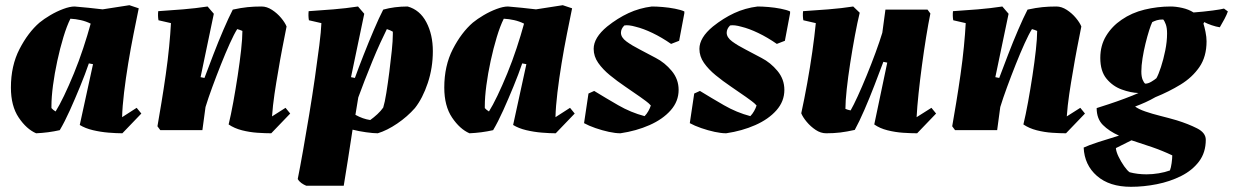

<svg xmlns="http://www.w3.org/2000/svg" viewBox="-20 -501 4746 739"><path d="M119 12Q82 -4 52 -48.5Q22 -93 22 -164Q22 -248 55 -312Q88 -376 132 -414Q149 -428 173.5 -442.5Q198 -457 223.5 -466.5Q249 -476 267 -476Q294 -474 321 -471Q348 -468 375 -465L478 -481L514 -469Q505 -425 494 -370Q483 -315 473.5 -257Q464 -199 457.5 -145Q451 -91 450 -50L506 -86L524 -64L451 12Q428 12 397.5 9.5Q367 7 337.5 0Q308 -7 287 -20L338 -254L322 -257Q308 -216 288.5 -168.5Q269 -121 249 -76.5Q229 -32 210 0Q188 5 165 8Q142 11 119 12ZM194 -72Q208 -94 226.5 -132.5Q245 -171 264.5 -218.5Q284 -266 300.5 -316Q317 -366 329 -410Q311 -419 291 -423.5Q271 -428 251 -429Q237 -401 224 -358Q211 -315 200.5 -266.5Q190 -218 184 -172.5Q178 -127 178 -93V-85Q184 -78 194 -72Z M1024 12Q1001 12 971 10Q941 8 911.5 0.5Q882 -7 860 -22Q869 -59 878 -108.5Q887 -158 895 -210.5Q903 -263 908 -308.5Q913 -354 913 -382Q904 -386 893 -389Q881 -370 864.5 -333.5Q848 -297 830.5 -253Q813 -209 797 -165.5Q781 -122 771 -89L759 0H597L586 -15Q593 -55 601.5 -106.5Q610 -158 618 -214Q626 -270 631 -321.5Q636 -373 638 -412L590 -423Q587 -440 589 -458Q636 -461 684.5 -465Q733 -469 779 -476L803 -448L752 -204L767 -201Q782 -241 801 -290.5Q820 -340 840 -386.5Q860 -433 876 -464Q908 -471 933 -473.5Q958 -476 987 -476Q1007 -476 1027 -463Q1047 -450 1062 -432Q1077 -414 1083 -399Q1075 -359 1066.5 -315Q1058 -271 1051 -228Q1043 -183 1036.5 -139Q1030 -95 1027 -53L1079 -86L1097 -64Z M1159 214Q1149 210 1140 203.5Q1131 197 1126 188Q1135 143 1146.5 78Q1158 13 1170 -59.5Q1182 -132 1192 -201.5Q1202 -271 1209 -326.5Q1216 -382 1217 -412L1169 -423Q1166 -440 1168 -458Q1215 -461 1263.5 -465Q1312 -469 1358 -476L1382 -448L1331 -204L1346 -201Q1360 -240 1379.5 -289.5Q1399 -339 1419 -386Q1439 -433 1455 -464Q1498 -476 1549 -476Q1596 -463 1621 -415.5Q1646 -368 1646 -304Q1646 -240 1626.5 -181.5Q1607 -123 1577 -85Q1548 -52 1509 -25.5Q1470 1 1434 12Q1417 12 1388.5 8Q1360 4 1337 -2Q1328 57 1319 114.5Q1310 172 1303 214ZM1405 -39Q1419 -49 1432.5 -61.5Q1446 -74 1455 -87Q1461 -106 1467 -143.5Q1473 -181 1478.5 -224Q1484 -267 1488 -306Q1492 -345 1492 -369V-379Q1482 -385 1469 -389Q1459 -369 1444 -336.5Q1429 -304 1413.5 -266Q1398 -228 1383.5 -191Q1369 -154 1359 -126L1348 -59Q1377 -43 1405 -39Z M1787 12Q1750 -4 1720 -48.5Q1690 -93 1690 -164Q1690 -248 1723 -312Q1756 -376 1800 -414Q1817 -428 1841.5 -442.5Q1866 -457 1891.5 -466.5Q1917 -476 1935 -476Q1962 -474 1989 -471Q2016 -468 2043 -465L2146 -481L2182 -469Q2173 -425 2162 -370Q2151 -315 2141.5 -257Q2132 -199 2125.5 -145Q2119 -91 2118 -50L2174 -86L2192 -64L2119 12Q2096 12 2065.5 9.5Q2035 7 2005.5 0Q1976 -7 1955 -20L2006 -254L1990 -257Q1976 -216 1956.5 -168.5Q1937 -121 1917 -76.5Q1897 -32 1878 0Q1856 5 1833 8Q1810 11 1787 12ZM1862 -72Q1876 -94 1894.5 -132.5Q1913 -171 1932.5 -218.5Q1952 -266 1968.5 -316Q1985 -366 1997 -410Q1979 -419 1959 -423.5Q1939 -428 1919 -429Q1905 -401 1892 -358Q1879 -315 1868.5 -266.5Q1858 -218 1852 -172.5Q1846 -127 1846 -93V-85Q1852 -78 1862 -72Z M2368 12Q2349 12 2323.5 6.5Q2298 1 2272 -8Q2246 -17 2228 -27L2245 -141L2267 -151Q2311 -124 2359.5 -96Q2408 -68 2461 -54Q2469 -62 2475.5 -73.5Q2482 -85 2485 -95Q2477 -104 2466 -112Q2455 -120 2444 -128Q2417 -147 2386 -168Q2355 -189 2327.5 -211.5Q2300 -234 2282.5 -259Q2265 -284 2265 -313Q2265 -356 2317 -399Q2357 -431 2399 -450.5Q2441 -470 2489 -476Q2507 -476 2531 -474Q2555 -472 2578 -467.5Q2601 -463 2614 -457V-450L2594 -344L2563 -332Q2527 -357 2491.5 -374Q2456 -391 2427 -398Q2399 -406 2383 -403Q2370 -390 2370 -375Q2370 -357 2391 -341.5Q2412 -326 2442.5 -310.5Q2473 -295 2504 -278Q2539 -260 2565.5 -228Q2592 -196 2592 -155Q2592 -111 2561.5 -76.5Q2531 -42 2480 -19.5Q2429 3 2368 12Z M2775 12Q2756 12 2730.5 6.5Q2705 1 2679 -8Q2653 -17 2635 -27L2652 -141L2674 -151Q2718 -124 2766.5 -96Q2815 -68 2868 -54Q2876 -62 2882.5 -73.5Q2889 -85 2892 -95Q2884 -104 2873 -112Q2862 -120 2851 -128Q2824 -147 2793 -168Q2762 -189 2734.5 -211.5Q2707 -234 2689.5 -259Q2672 -284 2672 -313Q2672 -356 2724 -399Q2764 -431 2806 -450.5Q2848 -470 2896 -476Q2914 -476 2938 -474Q2962 -472 2985 -467.5Q3008 -463 3021 -457V-450L3001 -344L2970 -332Q2934 -357 2898.5 -374Q2863 -391 2834 -398Q2806 -406 2790 -403Q2777 -390 2777 -375Q2777 -357 2798 -341.5Q2819 -326 2849.5 -310.5Q2880 -295 2911 -278Q2946 -260 2972.5 -228Q2999 -196 2999 -155Q2999 -111 2968.5 -76.5Q2938 -42 2887 -19.5Q2836 3 2775 12Z M3160 12Q3139 12 3119.5 -1Q3100 -14 3085 -32Q3070 -50 3064 -65Q3076 -120 3087 -181Q3098 -242 3106.5 -301.5Q3115 -361 3120 -412L3072 -423Q3069 -440 3071 -458Q3118 -461 3168.5 -465Q3219 -469 3264 -476L3289 -452Q3280 -415 3270.5 -364Q3261 -313 3252.5 -258.5Q3244 -204 3239 -157.5Q3234 -111 3234 -82Q3243 -78 3254 -76Q3265 -95 3281.5 -131Q3298 -167 3316 -211Q3334 -255 3350 -298.5Q3366 -342 3376 -375L3388 -464H3550L3561 -449Q3553 -410 3544.5 -357.5Q3536 -305 3528.5 -249Q3521 -193 3515.5 -141Q3510 -89 3508 -50L3565 -86L3583 -64L3510 12Q3486 12 3456 10Q3426 8 3396 0.5Q3366 -7 3345 -22L3395 -260L3380 -263Q3365 -223 3346 -173.5Q3327 -124 3307 -78Q3287 -32 3270 -1Q3239 6 3214 9Q3189 12 3160 12Z M4083 12Q4060 12 4030 10Q4000 8 3970.5 0.5Q3941 -7 3919 -22Q3928 -59 3937 -108.5Q3946 -158 3954 -210.5Q3962 -263 3967 -308.5Q3972 -354 3972 -382Q3963 -386 3952 -389Q3940 -370 3923.5 -333.5Q3907 -297 3889.5 -253Q3872 -209 3856 -165.5Q3840 -122 3830 -89L3818 0H3656L3645 -15Q3652 -55 3660.5 -106.5Q3669 -158 3677 -214Q3685 -270 3690 -321.5Q3695 -373 3697 -412L3649 -423Q3646 -440 3648 -458Q3695 -461 3743.5 -465Q3792 -469 3838 -476L3862 -448L3811 -204L3826 -201Q3841 -241 3860 -290.5Q3879 -340 3899 -386.5Q3919 -433 3935 -464Q3967 -471 3992 -473.5Q4017 -476 4046 -476Q4066 -476 4086 -463Q4106 -450 4121 -432Q4136 -414 4142 -399Q4134 -359 4125.5 -315Q4117 -271 4110 -228Q4102 -183 4095.5 -139Q4089 -95 4086 -53L4138 -86L4156 -64Z M4333 218Q4250 218 4202 176Q4154 134 4151 67Q4170 58 4208.5 45.5Q4247 33 4287 21Q4249 4 4225 -20Q4201 -44 4201 -85Q4217 -90 4247.5 -100Q4278 -110 4310 -122Q4342 -134 4362 -143Q4332 -144 4297.5 -156.5Q4263 -169 4239 -198Q4215 -227 4215 -278Q4215 -326 4237.5 -363Q4260 -400 4297 -425Q4336 -452 4385.5 -464Q4435 -476 4486 -476Q4506 -476 4530.5 -470.5Q4555 -465 4574 -453Q4613 -456 4647 -460.5Q4681 -465 4691 -468L4706 -457Q4702 -445 4693 -428Q4684 -411 4675 -396Q4661 -398 4643.5 -404Q4626 -410 4615 -416L4612 -410Q4616 -398 4620 -378Q4624 -358 4624 -342Q4624 -283 4596.5 -243Q4569 -203 4524 -175.5Q4479 -148 4427 -127Q4408 -116 4388 -107Q4368 -98 4349 -91Q4362 -81 4388 -72Q4414 -63 4446 -55Q4478 -47 4509 -38Q4554 -24 4587.5 -7Q4621 10 4621 37Q4621 86 4595 120.5Q4569 155 4526 176.5Q4483 198 4432.5 208Q4382 218 4333 218ZM4388 -179Q4399 -179 4411.5 -186.5Q4424 -194 4431 -200Q4439 -214 4448.5 -243Q4458 -272 4465 -306.5Q4472 -341 4472 -372Q4472 -394 4467 -407.5Q4462 -421 4457 -426Q4442 -426 4432.5 -423Q4423 -420 4415 -416Q4410 -406 4403 -384Q4396 -362 4389 -333.5Q4382 -305 4377.5 -276.5Q4373 -248 4373 -226Q4373 -206 4378 -194Q4383 -182 4388 -179ZM4328 162Q4358 170 4393 170Q4416 170 4440 166Q4464 162 4483 155Q4487 145 4489.5 127Q4492 109 4492 97Q4454 79 4413.5 65Q4373 51 4335 39L4275 69Q4276 83 4285.5 102.5Q4295 122 4307 139Q4319 156 4328 162Z"/></svg>

Font: Albura ExtraBold
Style: Italic
Weight: 758
Italic angle: -7°
Designer: Mercedes Jáuregui
Foundry: Omnibus-Type Team
Version: Version 1.000; ttfautohint (v1.8.3)